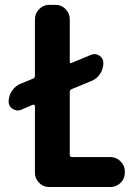

<svg xmlns="http://www.w3.org/2000/svg" viewBox="-20 -750 540 770"><path d="M422.9 -120.1Q446.3 -120.1 463.4 -103Q480.5 -85.9 480.5 -63.5V-56.6Q480.5 -33.2 463.4 -16.6Q446.3 0 422.9 0H176.8Q153.3 0 136.7 -17.1Q120.1 -34.2 120.1 -56.6V-324.2Q120.1 -327.1 117.7 -329.1Q115.2 -331.1 112.3 -330.1L64.5 -309.6Q47.9 -302.7 31.2 -313Q14.6 -323.2 14.6 -341.8Q14.6 -366.2 28.3 -386.2Q42 -406.2 64.5 -415L112.3 -434.6Q120.1 -437.5 120.1 -446.3V-672.9Q120.1 -696.3 137.2 -713.4Q154.3 -730.5 176.8 -730.5H203.1Q226.6 -730.5 243.2 -713.4Q259.8 -696.3 259.8 -672.9V-502.9Q259.8 -494.1 267.6 -498L345.7 -530.3Q362.3 -537.1 378.4 -526.9Q394.5 -516.6 394.5 -498Q394.5 -473.6 381.3 -453.6Q368.2 -433.6 345.7 -424.8L267.6 -392.6Q259.8 -389.6 259.8 -380.9V-128.9Q259.8 -120.1 268.6 -120.1Z"/></svg>

Font: Rounded Mgen+ 1m bold
Style: Bold
Weight: 700
Designer: [Source Han Sans]
Ryoko NISHIZUKA  (kana & ideographs); Paul D. Hunt (Latin, Greek & Cyrillic); Wenlong ZHANG  (bopomofo
Version: Version 1.059.20150602